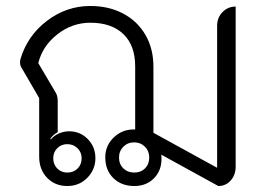

<svg xmlns="http://www.w3.org/2000/svg" viewBox="-20 -613 874 642"><path d="M111 -89V-285L50 -390Q47 -396 47 -403Q47 -411 48 -414Q71 -493 136.5 -543Q202 -593 282 -593Q344 -593 392 -567.5Q440 -542 466.5 -496Q493 -450 493 -390V-169L706 -52V-527Q706 -554 724 -572.5Q742 -591 768 -591V-56Q768 -28 751.5 -9.5Q735 9 710 9L519 -96Q520 -91 520 -82Q520 -42 494.5 -16.5Q469 9 429 9Q386 9 359 -17.5Q332 -44 332 -87Q332 -127 361.5 -154.5Q391 -182 432 -180V-391Q432 -461 392.5 -499Q353 -537 282 -537Q221 -537 171.5 -498Q122 -459 108 -402L167 -302Q173 -291 173 -275V-171Q158 -163 148 -149L150 -147Q161 -160 177.5 -167Q194 -174 211 -174Q248 -174 273.5 -148Q299 -122 299 -84Q299 -46 272 -18.5Q245 9 205 9Q164 9 137.5 -18.5Q111 -46 111 -89ZM479 -86Q479 -108 464.5 -122.5Q450 -137 429 -137Q407 -137 392.5 -122.5Q378 -108 378 -86Q378 -64 392.5 -50Q407 -36 429 -36Q451 -36 465 -50Q479 -64 479 -86ZM253 -84Q253 -104 239 -117.5Q225 -131 205 -131Q185 -131 171.5 -117.5Q158 -104 158 -84Q158 -63 171.5 -49.5Q185 -36 205 -36Q226 -36 239.5 -49.5Q253 -63 253 -84Z"/></svg>

Font: K2D ExtraLight
Style: Regular
Weight: 275
Designer: Katatrad Aksorn Co.,Ltd.
Foundry: Cadson Demak Co.,Ltd.
Version: Version 1.000; ttfautohint (v1.6)